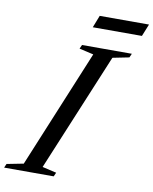

<svg xmlns="http://www.w3.org/2000/svg" viewBox="-173 -1027 877 1101"><g transform="rotate(10 266.0 -476.0)"><path d="M35.2 -42 318.8 -728 235.8 -747.1 246.1 -770H536.1L525.9 -747.1L430.2 -728L145 -42L227.1 -22.9L216.8 0H-71.8L-62 -22.9ZM575.2 -880.9H289.1L316.9 -952.1H604Z"/></g></svg>

Font: Libre Caslon Text
Style: Italic
Weight: 400
Italic angle: -25°
Designer: Pablo Impallari, Rodrigo Fuenzalida
Foundry: Pablo Impallari, Rodrigo Fuenzalida
Version: Version 1.002